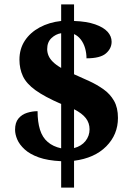

<svg xmlns="http://www.w3.org/2000/svg" viewBox="-20 -780 604 879"><path d="M260 -42Q198 -45 157.5 -59.5Q117 -74 93 -96Q69 -118 59 -141.5Q49 -165 49 -186Q49 -219 64.5 -237.5Q80 -256 104 -263.5Q128 -271 152 -271Q152 -222 163 -186.5Q174 -151 198.5 -130Q223 -109 260 -101V-304Q184 -337 142.5 -367Q101 -397 85 -431Q69 -465 69 -507Q69 -556 93.5 -593.5Q118 -631 161.5 -654.5Q205 -678 260 -684V-760H319V-684Q377 -682 415.5 -668.5Q454 -655 472.5 -634.5Q491 -614 491 -589Q491 -558 465 -535.5Q439 -513 376 -513Q376 -537 369.5 -559.5Q363 -582 350 -599Q337 -616 319 -624V-440Q353 -425 388 -409Q423 -393 453.5 -371.5Q484 -350 502 -318.5Q520 -287 520 -240Q520 -164 466.5 -110Q413 -56 319 -44V79H260ZM319 -102Q353 -111 371.5 -134.5Q390 -158 390 -188Q390 -217 373 -239Q356 -261 319 -280ZM260 -628Q235 -624 215.5 -605.5Q196 -587 196 -555Q196 -540 202 -525.5Q208 -511 222 -497Q236 -483 260 -469Z"/></svg>

Font: Noto Serif Bengali ExtraBold
Style: Regular
Weight: 800
Designer: Juan Bruce, Universal Thirst, Indian Type Foundry and the Monotype Design Team.
Foundry: Monotype Imaging Inc.
Version: Version 2.003